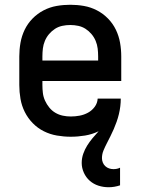

<svg xmlns="http://www.w3.org/2000/svg" viewBox="-20 -562 590 806"><path d="M436 224Q414 224 393.5 217.5Q373 211 357 197Q341 183 332 163Q323 143 323 122Q323 102 329.5 83.5Q336 65 346 49Q356 33 368.5 18Q381 3 394 -11Q367 2 337 7Q307 12 277 12Q248 12 219 7Q190 2 164 -11Q138 -24 117.5 -45Q97 -66 84 -92Q71 -118 66 -147Q61 -176 61 -205V-325Q61 -354 66 -382.5Q71 -411 83.5 -437Q96 -463 116.5 -484Q137 -505 163 -518.5Q189 -532 217.5 -537Q246 -542 275 -542Q304 -542 332.5 -537Q361 -532 387 -518.5Q413 -505 433.5 -484Q454 -463 466.5 -437Q479 -411 484 -382.5Q489 -354 489 -325V-222H158V-205Q158 -188 160 -171.5Q162 -155 169 -139.5Q176 -124 187 -110.5Q198 -97 212.5 -88.5Q227 -80 243.5 -76.5Q260 -73 277 -73Q296 -73 314.5 -76.5Q333 -80 349.5 -89Q366 -98 377.5 -113.5Q389 -129 390 -148H487Q487 -132 485 -115.5Q483 -99 479 -82.5Q475 -66 469.5 -50.5Q464 -35 457.5 -20Q451 -5 443.5 10Q436 25 428.5 39.5Q421 54 414.5 69.5Q408 85 408 102Q408 111 411.5 120Q415 129 422 135.5Q429 142 438 145Q447 148 456 148Q464 148 471 146.5Q478 145 484 142V216Q472 220 460 222Q448 224 436 224ZM158 -308H392V-325Q392 -342 390 -358.5Q388 -375 381.5 -390.5Q375 -406 364 -419Q353 -432 339 -441Q325 -450 308.5 -453.5Q292 -457 275 -457Q258 -457 241.5 -453.5Q225 -450 211 -441Q197 -432 186 -419Q175 -406 168.5 -390.5Q162 -375 160 -358.5Q158 -342 158 -325Z"/></svg>

Font: Lode Dark Term
Style: Bold
Weight: 700
Monospace: yes
Designer: Belleve Invis
Foundry: Belleve Invis
Version: Version 29.2.0